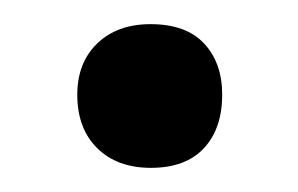

<svg xmlns="http://www.w3.org/2000/svg" viewBox="-20 -128 247 159"><path d="M105 11Q77 11 60.5 -5.3Q44 -21.6 44 -49.6Q44 -76 60.5 -92Q77 -108 104.7 -108Q134 -108 149 -92Q164 -76 164 -49.6Q164 -21.6 148.9 -5.3Q133.7 11 105 11Z"/></svg>

Font: Cormorant Infant Light
Style: Regular
Weight: 300
Designer: Christian Thalmann (Catharsis Fonts)
Foundry: Catharsis Fonts
Version: Version 4.001